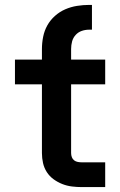

<svg xmlns="http://www.w3.org/2000/svg" viewBox="-20 -763 490 783"><path d="M314 0Q294 0 273.5 -2.5Q253 -5 234 -12.5Q215 -20 198.5 -32Q182 -44 171 -61Q160 -78 155.5 -98Q151 -118 151 -139V-419H41V-520H151V-563Q151 -588 156 -613Q161 -638 173 -659.5Q185 -681 204 -698Q223 -715 246 -725Q269 -735 294 -739Q319 -743 344 -743H355V-642H344Q328 -642 313.5 -637Q299 -632 288.5 -620.5Q278 -609 274 -594Q270 -579 270 -563V-520H409V-419H270V-139Q270 -130 273 -122Q276 -114 282.5 -109Q289 -104 297.5 -102.5Q306 -101 314 -101H409V0Z"/></svg>

Font: Iosevka Book
Style: Bold
Weight: 700
Designer: Belleve Invis
Foundry: Belleve Invis
Version: Version 28.0.7; ttfautohint (v1.8.3)